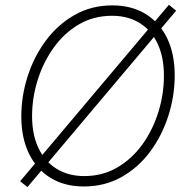

<svg xmlns="http://www.w3.org/2000/svg" viewBox="-20 -758 777 792"><path d="M325.7 11.2Q246.1 11.2 188.5 -24.2Q130.9 -59.6 99.4 -124.5Q67.9 -189.5 67.9 -277.3Q67.9 -362.3 94.2 -443.8Q120.6 -525.4 169.7 -591.3Q218.8 -657.2 288.1 -696.5Q357.4 -735.8 443.8 -735.8Q522.9 -735.8 580.8 -700.2Q638.7 -664.6 669.7 -599.9Q700.7 -535.2 700.7 -447.3Q700.7 -362.8 674.6 -280.8Q648.4 -198.7 599.6 -132.8Q550.8 -66.9 481.4 -27.8Q412.1 11.2 325.7 11.2ZM327.6 -31.7Q403.8 -31.7 464.6 -67.6Q525.4 -103.5 568.1 -163.3Q610.8 -223.1 633.5 -296.6Q656.2 -370.1 656.2 -445.8Q656.2 -522.5 630.1 -577.9Q604 -633.3 555.9 -663.1Q507.8 -692.9 442.4 -692.9Q365.7 -692.9 304.9 -657Q244.1 -621.1 201.2 -561Q158.2 -501 135.3 -427.5Q112.3 -354 112.3 -278.8Q112.3 -202.6 138.7 -147.2Q165 -91.8 213.4 -61.8Q261.7 -31.7 327.6 -31.7ZM93.3 13.7 63 -10.3 676.8 -738.3 706.5 -713.9Z"/></svg>

Font: Inter 20pt ExtraLight
Style: Italic
Weight: 250
Italic angle: -9.3988°
Version: Version 4.001;git-66647c0bb